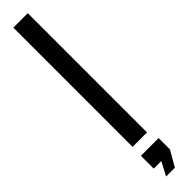

<svg xmlns="http://www.w3.org/2000/svg" viewBox="-357 -749 911 911"><g transform="rotate(-45 98.0 -294.0)"><path d="M50 0V-800H147V0ZM48 144V58H167V134L122 212H63L99 144Z"/></g></svg>

Font: Big Shoulders Text SemiBold
Style: Regular
Weight: 600
Designer: Patric King
Foundry: XO Type Co
Version: Version 1.000; ttfautohint (v1.8.2)